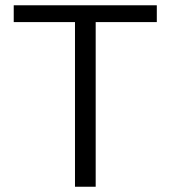

<svg xmlns="http://www.w3.org/2000/svg" viewBox="-20 -710 649 730"><path d="M265.1 0H343.8V-626H576.2V-689.9H32.2V-626H265.1Z"/></svg>

Font: HK Grotesk
Style: Regular
Weight: 400
Designer: Alfredo Marco Pradil and Stefan Peev
Foundry: Hanken Design Co.
Version: Version 1.045;PS 001.045;hotconv 1.0.88;makeotf.lib2.5.64775